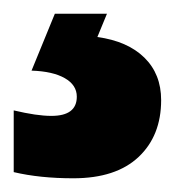

<svg xmlns="http://www.w3.org/2000/svg" viewBox="-56 -20 255 280"><path d="M179 126Q179 178 146 209Q113 240 51 240Q2 240 -36 231V141Q-19 145 -5.5 147Q8 149 19 149Q56 149 56 121Q56 104 38.5 94Q21 84 -10 83L24 0H100L86 34Q130 40 154.5 64Q179 88 179 126Z"/></svg>

Font: Noto Sans Khmer UI ExtraCondensed Black
Style: Regular
Weight: 900
Width: 2
Designer: Danh Hong and the Monotype Design Team
Foundry: Monotype Imaging Inc.
Version: Version 2.002; ttfautohint (v1.8.4.7-5d5b)